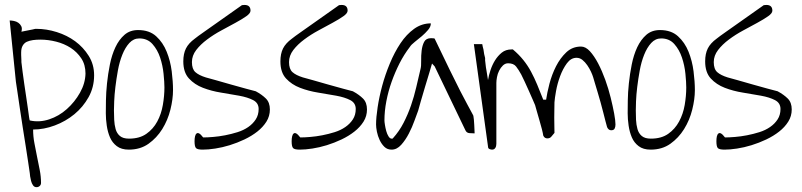

<svg xmlns="http://www.w3.org/2000/svg" viewBox="-20 -610 3274 784"><path d="M19.5 -526.4Q27.3 -526.4 37.1 -524.4Q46.9 -522.5 54.7 -517.1Q62.5 -511.7 66.9 -502.9Q71.3 -494.1 67.4 -480.5Q71.3 -481.4 79.1 -482.9Q86.9 -484.4 96.2 -486.3Q105.5 -488.3 113.3 -489.7Q121.1 -491.2 124 -492.2H128.9Q169.9 -492.2 211.9 -479Q253.9 -465.8 287.1 -441.4Q320.3 -417 342.3 -381.8Q364.3 -346.7 364.3 -302.7Q364.3 -253.9 341.8 -213.4Q319.3 -172.9 283.7 -143.6Q248 -114.3 203.6 -97.7Q159.2 -81.1 115.2 -81.1Q115.2 -52.7 120.6 -24.9Q126 2.9 131.3 29.8Q136.7 56.6 142.1 83.5Q147.5 110.4 147.5 136.7Q147.5 144.5 142.1 149.4Q136.7 154.3 128.9 154.3Q120.1 154.3 114.7 146.5Q109.4 138.7 106.9 128.9Q104.5 119.1 103 109.9Q101.6 100.6 101.6 96.7Q99.6 83 95.2 53.2Q90.8 23.4 85 -13.2Q79.1 -49.8 72.8 -90.3Q66.4 -130.9 61 -168Q55.7 -205.1 51.3 -233.9Q46.9 -262.7 44.9 -276.4ZM66.4 -395.5V-385.7Q66.4 -380.9 66.9 -374.5Q67.4 -368.2 67.4 -363.3V-356.4Q69.3 -339.8 72.3 -316.4Q75.2 -293 79.1 -267.1Q83 -241.2 86.9 -214.8Q90.8 -188.5 93.8 -167.5Q96.7 -146.5 98.6 -132.8Q100.6 -119.1 101.6 -118.2Q140.6 -109.4 180.7 -122.6Q220.7 -135.7 252.9 -164.6Q285.2 -193.4 306.6 -231.4Q328.1 -269.5 329.1 -309.6Q329.1 -345.7 312 -371.6Q294.9 -397.5 268.6 -414.6Q242.2 -431.6 209.5 -439.9Q176.8 -448.2 144.5 -448.2Q128.9 -448.2 114.7 -446.3Q100.6 -444.3 89.8 -439.5Q79.1 -434.6 72.8 -423.8Q66.4 -413.1 66.4 -395.5Z M412.1 -147.5Q412.1 -167 412.6 -199.7Q413.1 -232.4 417 -270Q420.9 -307.6 428.7 -346.7Q436.5 -385.7 451.2 -417Q465.8 -448.2 488.3 -467.8Q510.7 -487.3 543.9 -487.3Q589.8 -487.3 617.7 -461.9Q645.5 -436.5 660.6 -398.9Q675.8 -361.3 681.2 -318.8Q686.5 -276.4 686.5 -242.2Q686.5 -205.1 675.8 -162.1Q665 -119.1 642.6 -83Q620.1 -46.9 586.4 -22.9Q552.7 1 505.9 1Q475.6 1 457 -13.2Q438.5 -27.3 429.2 -48.8Q419.9 -70.3 416 -96.7Q412.1 -123 412.1 -147.5ZM445.3 -159.2Q445.3 -140.6 446.3 -120.6Q447.3 -100.6 452.1 -83Q457 -65.4 469.7 -54.7Q482.4 -43.9 506.8 -43.9Q549.8 -43.9 577.6 -63.5Q605.5 -83 622.1 -113.8Q638.7 -144.5 645 -181.6Q651.4 -218.8 651.4 -252.9Q651.4 -274.4 647.9 -308.6Q644.5 -342.8 633.8 -375Q623 -407.2 602.5 -430.2Q582 -453.1 548.8 -453.1Q525.4 -453.1 508.3 -434.6Q491.2 -416 479.5 -386.7Q467.8 -357.4 461.4 -322.3Q455.1 -287.1 451.2 -254.9Q447.3 -222.7 446.3 -196.3Q445.3 -169.9 445.3 -159.2Z M774.4 -33.2Q774.4 -44.9 776.4 -53.2Q778.3 -61.5 782.7 -64.9Q787.1 -68.4 793.5 -64.9Q799.8 -61.5 809.6 -48.8Q827.1 -48.8 850.6 -50.8Q874 -52.7 899.4 -57.6Q924.8 -62.5 949.7 -70.3Q974.6 -78.1 993.7 -91.3Q1012.7 -104.5 1024.4 -122.6Q1036.1 -140.6 1036.1 -165Q1036.1 -189.5 1013.7 -201.2Q991.2 -212.9 956.5 -219.2Q921.9 -225.6 882.3 -231.9Q842.8 -238.3 808.6 -251.5Q774.4 -264.6 751.5 -289.6Q728.5 -314.5 728.5 -359.4Q728.5 -390.6 739.3 -412.1Q750 -433.6 775.4 -452.1Q786.1 -460.9 813.5 -480Q840.8 -499 871.6 -521Q902.3 -543 929.7 -562Q957 -581.1 967.8 -588.9Q969.7 -588.9 973.1 -589.4Q976.6 -589.8 978.5 -589.8Q1002.9 -589.8 1002.9 -566.4Q1002.9 -555.7 985.4 -543.5Q967.8 -531.2 940.9 -516.6Q914.1 -502 883.3 -485.4Q852.5 -468.8 825.7 -448.7Q798.8 -428.7 781.2 -405.8Q763.7 -382.8 763.7 -356.4Q763.7 -328.1 777.8 -315.4Q792 -302.7 820.3 -293.9Q832 -291 860.8 -282.7Q889.6 -274.4 922.4 -265.1Q955.1 -255.9 983.9 -248Q1012.7 -240.2 1024.4 -237.3Q1049.8 -223.6 1065.9 -207.5Q1082 -191.4 1082 -163.1Q1082 -135.7 1067.9 -113.3Q1053.7 -90.8 1030.8 -72.8Q1007.8 -54.7 978 -40.5Q948.2 -26.4 918 -17.1Q887.7 -7.8 858.9 -3.4Q830.1 1 807.6 1Q786.1 1 780.3 -5.4Q774.4 -11.7 774.4 -33.2Z M1170.9 -33.2Q1170.9 -44.9 1172.9 -53.2Q1174.8 -61.5 1179.2 -64.9Q1183.6 -68.4 1189.9 -64.9Q1196.3 -61.5 1206.1 -48.8Q1223.6 -48.8 1247.1 -50.8Q1270.5 -52.7 1295.9 -57.6Q1321.3 -62.5 1346.2 -70.3Q1371.1 -78.1 1390.1 -91.3Q1409.2 -104.5 1420.9 -122.6Q1432.6 -140.6 1432.6 -165Q1432.6 -189.5 1410.2 -201.2Q1387.7 -212.9 1353 -219.2Q1318.4 -225.6 1278.8 -231.9Q1239.3 -238.3 1205.1 -251.5Q1170.9 -264.6 1147.9 -289.6Q1125 -314.5 1125 -359.4Q1125 -390.6 1135.7 -412.1Q1146.5 -433.6 1171.9 -452.1Q1182.6 -460.9 1210 -480Q1237.3 -499 1268.1 -521Q1298.8 -543 1326.2 -562Q1353.5 -581.1 1364.3 -588.9Q1366.2 -588.9 1369.6 -589.4Q1373 -589.8 1375 -589.8Q1399.4 -589.8 1399.4 -566.4Q1399.4 -555.7 1381.8 -543.5Q1364.3 -531.2 1337.4 -516.6Q1310.5 -502 1279.8 -485.4Q1249 -468.8 1222.2 -448.7Q1195.3 -428.7 1177.7 -405.8Q1160.2 -382.8 1160.2 -356.4Q1160.2 -328.1 1174.3 -315.4Q1188.5 -302.7 1216.8 -293.9Q1228.5 -291 1257.3 -282.7Q1286.1 -274.4 1318.8 -265.1Q1351.6 -255.9 1380.4 -248Q1409.2 -240.2 1420.9 -237.3Q1446.3 -223.6 1462.4 -207.5Q1478.5 -191.4 1478.5 -163.1Q1478.5 -135.7 1464.4 -113.3Q1450.2 -90.8 1427.2 -72.8Q1404.3 -54.7 1374.5 -40.5Q1344.7 -26.4 1314.5 -17.1Q1284.2 -7.8 1255.4 -3.4Q1226.6 1 1204.1 1Q1182.6 1 1176.8 -5.4Q1170.9 -11.7 1170.9 -33.2Z M1515.6 -101.6Q1515.6 -129.9 1522 -171.9Q1528.3 -213.9 1540.5 -259.3Q1552.7 -304.7 1571.8 -350.6Q1590.8 -396.5 1615.2 -433.1Q1639.6 -469.7 1670.9 -492.2Q1702.1 -514.6 1739.3 -514.6Q1739.3 -501 1728 -487.8Q1716.8 -474.6 1702.6 -462.4Q1688.5 -450.2 1673.8 -439Q1659.2 -427.7 1653.3 -418Q1629.9 -387.7 1611.3 -351.1Q1592.8 -314.5 1579.1 -275.9Q1565.4 -237.3 1557.6 -196.8Q1549.8 -156.2 1549.8 -118.2Q1549.8 -112.3 1551.8 -100.1Q1553.7 -87.9 1557.1 -75.2Q1560.5 -62.5 1566.4 -53.2Q1572.3 -43.9 1579.1 -43.9H1582Q1583 -43.9 1584 -44.9Q1610.4 -74.2 1627.9 -108.4Q1645.5 -142.6 1658.2 -179.2Q1670.9 -215.8 1679.7 -253.9Q1688.5 -292 1697.3 -329.1Q1700.2 -339.8 1699.7 -361.3Q1699.2 -382.8 1701.7 -403.3Q1704.1 -423.8 1711.9 -439Q1719.7 -454.1 1740.2 -454.1Q1744.1 -454.1 1749.5 -453.6Q1754.9 -453.1 1754.9 -452.1Q1791 -377 1816.4 -324.7Q1841.8 -272.5 1859.4 -238.3Q1877 -204.1 1887.7 -184.6Q1898.4 -165 1903.8 -154.8Q1909.2 -144.5 1911.1 -141.1Q1913.1 -137.7 1913.1 -135.7Q1914.1 -131.8 1915 -121.6Q1916 -111.3 1916.5 -100.1Q1917 -88.9 1917.5 -78.6Q1918 -68.4 1918 -65.4Q1908.2 -65.4 1896.5 -66.4Q1884.8 -67.4 1879.9 -79.1L1754.9 -338.9L1744.1 -350.6Q1741.2 -339.8 1732.9 -312.5Q1724.6 -285.2 1715.3 -254.4Q1706.1 -223.6 1698.2 -196.3Q1690.4 -168.9 1687.5 -158.2Q1681.6 -143.6 1672.4 -117.2Q1663.1 -90.8 1649.4 -64.5Q1635.7 -38.1 1618.2 -18.6Q1600.6 1 1579.1 1Q1561.5 1 1549.8 -10.3Q1538.1 -21.5 1530.3 -38.1Q1522.5 -54.7 1519 -72.3Q1515.6 -89.8 1515.6 -101.6Z M1949.2 -429.7Q1951.2 -418 1954.1 -408.2Q1955.1 -398.4 1957 -389.2Q1959 -379.9 1960.9 -373V-363.3Q1961.9 -357.4 1962.9 -346.2Q1963.9 -335 1966.3 -322.8Q1968.8 -310.5 1970.2 -298.8Q1971.7 -287.1 1972.7 -283.2Q1975.6 -301.8 1982.9 -323.7Q1990.2 -345.7 2001.5 -363.8Q2012.7 -381.8 2028.8 -395Q2044.9 -408.2 2069.3 -408.2H2074.2Q2098.6 -387.7 2116.7 -365.2Q2134.8 -342.8 2148.4 -317.4Q2162.1 -292 2173.8 -263.7Q2185.5 -235.4 2198.2 -203.1H2210Q2213.9 -230.5 2223.6 -268.1Q2233.4 -305.7 2250.5 -339.4Q2267.6 -373 2292.5 -396.5Q2317.4 -419.9 2352.5 -419.9Q2371.1 -419.9 2388.7 -400.9Q2406.2 -381.8 2422.4 -351.1Q2438.5 -320.3 2451.7 -283.7Q2464.8 -247.1 2473.6 -211.4Q2482.4 -175.8 2487.8 -146.5Q2493.2 -117.2 2493.2 -101.6Q2493.2 -91.8 2489.7 -85Q2486.3 -78.1 2475.6 -78.1Q2464.8 -78.1 2459 -90.8Q2457 -98.6 2452.6 -114.3Q2448.2 -129.9 2443.4 -150.4Q2438.5 -170.9 2432.1 -192.9Q2425.8 -214.8 2419.9 -234.9Q2414.1 -254.9 2409.2 -270.5Q2404.3 -286.1 2402.3 -293.9Q2399.4 -303.7 2393.1 -317.4Q2386.7 -331.1 2377.9 -343.8Q2369.1 -356.4 2358.4 -365.2Q2347.7 -374 2334 -374Q2311.5 -374 2294.9 -351.6Q2278.3 -329.1 2267.1 -298.8Q2255.9 -268.6 2250.5 -238.3Q2245.1 -208 2244.1 -192.4Q2244.1 -185.5 2243.7 -168Q2243.2 -150.4 2243.2 -129.9Q2243.2 -109.4 2243.7 -91.8Q2244.1 -74.2 2244.1 -67.4Q2237.3 -59.6 2231.4 -52.2Q2225.6 -44.9 2214.8 -44.9Q2210 -44.9 2205.6 -47.4Q2201.2 -49.8 2198.2 -56.6Q2197.3 -64.5 2192.9 -82Q2188.5 -99.6 2182.6 -119.1Q2176.8 -138.7 2171.9 -156.2Q2167 -173.8 2165 -180.7Q2163.1 -185.5 2155.8 -202.1Q2148.4 -218.8 2139.6 -238.8Q2130.9 -258.8 2122.1 -277.3Q2113.3 -295.9 2108.4 -305.7Q2097.7 -325.2 2087.4 -338.4Q2077.1 -351.6 2054.7 -351.6Q2043 -351.6 2033.7 -342.8Q2024.4 -334 2018.1 -321.3Q2011.7 -308.6 2009.3 -294.9Q2006.8 -281.2 2006.8 -271.5V-22.5Q2006.8 -12.7 2002.4 -5.9Q1998 1 1989.3 1Q1984.4 1 1978.5 -1.5Q1972.7 -3.9 1972.7 -11.7L1915 -429.7Z M2543 -147.5Q2543 -167 2543.5 -199.7Q2543.9 -232.4 2547.9 -270Q2551.8 -307.6 2559.6 -346.7Q2567.4 -385.7 2582 -417Q2596.7 -448.2 2619.1 -467.8Q2641.6 -487.3 2674.8 -487.3Q2720.7 -487.3 2748.5 -461.9Q2776.4 -436.5 2791.5 -398.9Q2806.6 -361.3 2812 -318.8Q2817.4 -276.4 2817.4 -242.2Q2817.4 -205.1 2806.6 -162.1Q2795.9 -119.1 2773.4 -83Q2751 -46.9 2717.3 -22.9Q2683.6 1 2636.7 1Q2606.4 1 2587.9 -13.2Q2569.3 -27.3 2560.1 -48.8Q2550.8 -70.3 2546.9 -96.7Q2543 -123 2543 -147.5ZM2576.2 -159.2Q2576.2 -140.6 2577.1 -120.6Q2578.1 -100.6 2583 -83Q2587.9 -65.4 2600.6 -54.7Q2613.3 -43.9 2637.7 -43.9Q2680.7 -43.9 2708.5 -63.5Q2736.3 -83 2752.9 -113.8Q2769.5 -144.5 2775.9 -181.6Q2782.2 -218.8 2782.2 -252.9Q2782.2 -274.4 2778.8 -308.6Q2775.4 -342.8 2764.6 -375Q2753.9 -407.2 2733.4 -430.2Q2712.9 -453.1 2679.7 -453.1Q2656.2 -453.1 2639.2 -434.6Q2622.1 -416 2610.4 -386.7Q2598.6 -357.4 2592.3 -322.3Q2585.9 -287.1 2582 -254.9Q2578.1 -222.7 2577.1 -196.3Q2576.2 -169.9 2576.2 -159.2Z M2905.3 -33.2Q2905.3 -44.9 2907.2 -53.2Q2909.2 -61.5 2913.6 -64.9Q2918 -68.4 2924.3 -64.9Q2930.7 -61.5 2940.4 -48.8Q2958 -48.8 2981.4 -50.8Q3004.9 -52.7 3030.3 -57.6Q3055.7 -62.5 3080.6 -70.3Q3105.5 -78.1 3124.5 -91.3Q3143.6 -104.5 3155.3 -122.6Q3167 -140.6 3167 -165Q3167 -189.5 3144.5 -201.2Q3122.1 -212.9 3087.4 -219.2Q3052.7 -225.6 3013.2 -231.9Q2973.6 -238.3 2939.5 -251.5Q2905.3 -264.6 2882.3 -289.6Q2859.4 -314.5 2859.4 -359.4Q2859.4 -390.6 2870.1 -412.1Q2880.9 -433.6 2906.2 -452.1Q2917 -460.9 2944.3 -480Q2971.7 -499 3002.4 -521Q3033.2 -543 3060.5 -562Q3087.9 -581.1 3098.6 -588.9Q3100.6 -588.9 3104 -589.4Q3107.4 -589.8 3109.4 -589.8Q3133.8 -589.8 3133.8 -566.4Q3133.8 -555.7 3116.2 -543.5Q3098.6 -531.2 3071.8 -516.6Q3044.9 -502 3014.2 -485.4Q2983.4 -468.8 2956.5 -448.7Q2929.7 -428.7 2912.1 -405.8Q2894.5 -382.8 2894.5 -356.4Q2894.5 -328.1 2908.7 -315.4Q2922.9 -302.7 2951.2 -293.9Q2962.9 -291 2991.7 -282.7Q3020.5 -274.4 3053.2 -265.1Q3085.9 -255.9 3114.7 -248Q3143.6 -240.2 3155.3 -237.3Q3180.7 -223.6 3196.8 -207.5Q3212.9 -191.4 3212.9 -163.1Q3212.9 -135.7 3198.7 -113.3Q3184.6 -90.8 3161.6 -72.8Q3138.7 -54.7 3108.9 -40.5Q3079.1 -26.4 3048.8 -17.1Q3018.6 -7.8 2989.7 -3.4Q2960.9 1 2938.5 1Q2917 1 2911.1 -5.4Q2905.3 -11.7 2905.3 -33.2Z"/></svg>

Font: Waiting for the Sunrise
Style: Regular
Weight: 300
Version: Version 1.001 2001